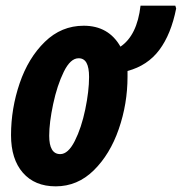

<svg xmlns="http://www.w3.org/2000/svg" viewBox="-20 -649 643 679"><path d="M19 -171Q19 -265 49.5 -354.5Q80 -444 138.5 -501Q197 -558 276 -558Q364 -558 406 -484Q465 -524 477 -629H600L603 -619Q585 -528 543.5 -472.5Q502 -417 431 -398V-378Q431 -282 400 -192.5Q369 -103 311.5 -46.5Q254 10 177 10Q103 10 61 -38Q19 -86 19 -171ZM295 -377Q295 -410 286 -426.5Q277 -443 258 -443Q229 -443 205.5 -395Q182 -347 168 -281Q154 -215 154 -169Q154 -104 193 -104Q221 -104 244.5 -150.5Q268 -197 281.5 -262Q295 -327 295 -377Z"/></svg>

Font: Noto Sans Display Ex Bold Cond
Style: Italic
Weight: 800
Width: 3
Italic angle: -12°
Designer: Monotype Design team
Foundry: Monotype Imaging Inc.
Version: Version 1.000